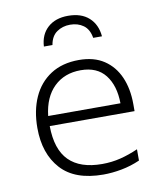

<svg xmlns="http://www.w3.org/2000/svg" viewBox="-85 -825 770 905"><g transform="rotate(-10 300.0 -373.0)"><path d="M337 10Q201 10 134.5 -63.5Q68 -137 68 -260Q68 -343 96.5 -406.5Q125 -470 180.5 -506Q236 -542 316 -542Q388 -542 436 -510Q484 -478 508.5 -422Q533 -366 533 -292V-259H127Q128 -147 181.5 -93.5Q235 -40 340 -40Q386 -40 428 -50.5Q470 -61 513 -80V-26Q470 -7 424.5 1.5Q379 10 337 10ZM474 -307Q473 -392 433.5 -442.5Q394 -493 316 -493Q238 -493 188 -444.5Q138 -396 128 -307ZM302 -756Q365 -756 401.5 -723Q438 -690 443 -633H401Q394 -675 367.5 -694Q341 -713 304 -713Q268 -713 240.5 -694Q213 -675 206 -633H165Q168 -690 204.5 -723Q241 -756 302 -756Z"/></g></svg>

Font: Noto Sans Mono Light
Style: Regular
Weight: 300
Designer: Monotype Design Team
Foundry: Monotype Imaging Inc.
Version: Version 2.014; ttfautohint (v1.8.4.7-5d5b)